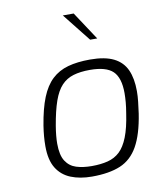

<svg xmlns="http://www.w3.org/2000/svg" viewBox="-86 -832 736 905"><g transform="rotate(-10 282.0 -380.0)"><path d="M281 6Q224 6 180.5 -11.5Q137 -29 113 -68Q89 -107 89 -173Q89 -197 91 -220.5Q93 -244 97 -270Q110 -350 131 -402Q152 -454 184 -484Q216 -514 261 -526.5Q306 -539 367 -539Q438 -539 480 -518Q522 -497 540.5 -456Q559 -415 559 -354Q559 -330 556 -303.5Q553 -277 549 -248Q534 -151 502.5 -95Q471 -39 417.5 -16.5Q364 6 281 6ZM289 -43Q332 -43 365.5 -51.5Q399 -60 423 -82.5Q447 -105 464 -148Q481 -191 491 -259Q496 -288 498 -311.5Q500 -335 500 -355Q500 -429 467.5 -460Q435 -491 358 -491Q312 -491 278.5 -481Q245 -471 221.5 -446Q198 -421 182 -375.5Q166 -330 154 -259Q150 -235 148 -214Q146 -193 146 -175Q146 -120 164.5 -91.5Q183 -63 215 -53Q247 -43 289 -43ZM384 -631 277 -766H329L418 -631Z"/></g></svg>

Font: Exo Thin Light
Style: Italic
Weight: 300
Italic angle: -9°
Version: Version 2.000